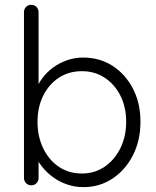

<svg xmlns="http://www.w3.org/2000/svg" viewBox="-20 -759 642 789"><path d="M321.8 -522.5Q389.5 -522.5 442.4 -488.5Q495.2 -454.5 526.2 -395.1Q557.2 -335.8 557.2 -258.2Q557.2 -181.5 526.2 -120.9Q495.2 -60.2 442.2 -25.1Q389.2 10 322.8 10Q288 10 256.4 -0.8Q224.8 -11.5 198.6 -30.4Q172.5 -49.2 152.8 -74.2Q133 -99.2 121 -127.5L138.5 -141.2V-27.8Q138.5 -15.2 130.1 -6.4Q121.8 2.5 108.5 2.5Q96 2.5 87.2 -6.2Q78.5 -15 78.5 -27.8V-709Q78.5 -721.5 86.9 -730.4Q95.2 -739.2 108.5 -739.2Q121.8 -739.2 130.1 -730.4Q138.5 -721.5 138.5 -709V-374L124.5 -381.5Q135 -412.5 154.2 -438.1Q173.5 -463.8 199.8 -482.6Q226 -501.5 257.1 -512Q288.2 -522.5 321.8 -522.5ZM316.5 -466.5Q262.8 -466.5 221.9 -439.6Q181 -412.8 157.6 -365.9Q134.2 -319 134.2 -258.2Q134.2 -197.8 157.6 -149.5Q181 -101.2 221.9 -73.6Q262.8 -46 316.5 -46Q369.5 -46 410.2 -74Q451 -102 474.8 -150.2Q498.5 -198.5 498.5 -258.2Q498.5 -319 474.8 -365.9Q451 -412.8 410.2 -439.6Q369.5 -466.5 316.5 -466.5Z"/></svg>

Font: Quicksand Variable Light
Style: Regular
Weight: 300
Designer: Andrew Paglinawan
Foundry: Andrew Paglinawan
Version: Version 3.004